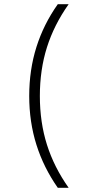

<svg xmlns="http://www.w3.org/2000/svg" viewBox="-20 -790 430 920"><path d="M257 110Q189 13 154.5 -96.5Q120 -206 120 -330Q120 -455 154.5 -564.5Q189 -674 257 -770H309Q239 -671 205 -563.5Q171 -456 171 -330Q171 -204 205 -96.5Q239 11 309 110Z"/></svg>

Font: M PLUS 2 Light
Style: Regular
Weight: 300
Designer: Coji Morishita
Foundry: UNDERFOREST DESIGN
Version: Version 1.001